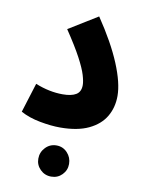

<svg xmlns="http://www.w3.org/2000/svg" viewBox="-87 -602 680 904"><g transform="rotate(10 253.0 -150.0)"><path d="M32 -36 76 -177Q143 -150 207 -150Q249 -150 271 -163.5Q293 -177 293 -209Q293 -227 284 -257Q275 -287 249.5 -335Q224 -383 175 -456L313 -541Q388 -430 425.5 -339.5Q463 -249 463 -187Q463 -132 437.5 -88.5Q412 -45 358.5 -19.5Q305 6 222 6Q179 6 125.5 -4Q72 -14 32 -36ZM221 241Q190 241 168.5 219.5Q147 198 147 168Q147 137 168.5 114.5Q190 92 221 92Q252 92 273 114.5Q294 137 294 168Q294 198 273 219.5Q252 241 221 241Z"/></g></svg>

Font: Noto Sans Arabic SemCond ExtBd
Style: Regular
Weight: 800
Width: 4
Designer: Monotype Design Team, Nadine Chahine, Nizar Qandah and Khaled Hosny
Foundry: Monotype Imaging Inc.
Version: Version 2.012; ttfautohint (v1.8.4.7-5d5b)